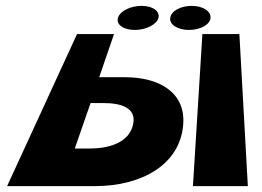

<svg xmlns="http://www.w3.org/2000/svg" viewBox="-20 -635 891 654"><path d="M462.1 -615C499.1 -615 524.5 -598 520 -575C514.5 -552 478.6 -533 439.6 -533C399.6 -533 374.5 -552 382 -575C389.5 -598 425.1 -615 462.1 -615ZM633.1 -615C669.1 -615 698.5 -598 697 -575C696.5 -552 663.6 -533 623.6 -533C584.6 -533 555.5 -552 560 -575C563.5 -598 596.1 -615 633.1 -615ZM824.2 -1H637.2L669.4 -519H795.4ZM303.2 -1C464.2 -1 591.5 -75 603.7 -207C614.5 -317 526.9 -372 404.9 -372H317.9L368.4 -519H242.4L4.2 -1ZM331.5 -284C392.5 -284 446 -268 433.3 -211C419.8 -149 351.7 -129 283.7 -129H234.7L288.5 -284Z"/></svg>

Font: Hussar Milosc
Style: Obl
Weight: 700
Foundry: Cannot Into Space Fonts
Version: Version 1.02